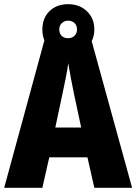

<svg xmlns="http://www.w3.org/2000/svg" viewBox="-20 -900 653 920"><path d="M432 0 399 -146H216L183 0H0L195 -715H416L613 0ZM336 -443Q329 -477 320.5 -521Q312 -565 307 -597Q303 -566 294.5 -523.5Q286 -481 278 -444L245 -289H369ZM307 -637Q251 -637 217 -671Q183 -705 183 -758Q183 -813 217 -846.5Q251 -880 307 -880Q361 -880 396.5 -846Q432 -812 432 -759Q432 -706 396.5 -671.5Q361 -637 307 -637ZM307 -717Q325 -717 337 -728.5Q349 -740 349 -759Q349 -778 337 -789.5Q325 -801 307 -801Q289 -801 276.5 -789.5Q264 -778 264 -759Q264 -740 275 -728.5Q286 -717 307 -717Z"/></svg>

Font: Noto Sans Bengali Condensed ExtraBold
Style: Regular
Weight: 800
Width: 3
Designer: Joana Ranito - Universal Thirst; Jelle Bosma - Monotype Design Team
Foundry: Universal Thirst ehf.
Version: Version 3.000; ttfautohint (v1.8.4.7-5d5b)